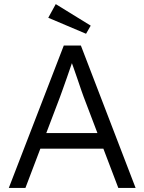

<svg xmlns="http://www.w3.org/2000/svg" viewBox="-20 -924 710 944"><path d="M23.3 0 293.6 -700H377.7L646.7 0H561.7L390.6 -449.7Q387.6 -456.7 379.4 -481.1Q371.2 -505.6 360.4 -536.9Q349.6 -568.2 339.6 -596.7Q329.5 -625.2 323.8 -640L342.8 -640.3Q336.8 -623 327.6 -596.3Q318.5 -569.6 308.3 -540.5Q298.1 -511.3 289.1 -486.3Q280.1 -461.3 274.8 -446.7L105 0ZM136.6 -192.9 165.8 -269.6H496.9L530.1 -192.9ZM403.1 -758 217.3 -836.7 254.1 -903.8 426 -797.9Z"/></svg>

Font: Lexend Medium
Style: Regular
Weight: 500
Designer: Bonnie Shaver-Troup, Thomas Jockin
Foundry: Lexend
Version: Version 1.005